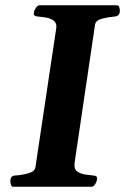

<svg xmlns="http://www.w3.org/2000/svg" viewBox="-20 -713 478 733"><path d="M19.5 -20.5Q19.5 -30.3 23.4 -36.4Q27.3 -42.5 38.1 -43Q62 -44.4 87.4 -51.3Q112.8 -58.1 115.2 -74.2L194.3 -602.5Q195.3 -607.4 195.3 -610.8Q195.3 -627.9 183.1 -635.7Q170.9 -643.6 154.3 -646.2Q137.7 -648.9 124 -649.9Q108.9 -651.4 108.9 -660.2Q108.9 -661.6 109.4 -663.8Q109.9 -666 109.9 -668Q110.8 -673.3 117.2 -683.1Q123.5 -692.9 131.8 -692.9H425.8Q433.1 -692.9 435.5 -685.1Q438 -677.2 437.5 -671.4Q437 -651.4 418 -649.9Q393.1 -647.9 369.1 -641.6Q345.2 -635.3 342.8 -618.7L264.6 -90.3Q264.2 -84.5 264.2 -82Q264.2 -64.9 276.4 -57.1Q288.6 -49.3 305.2 -46.9Q321.8 -44.4 335.4 -43Q343.3 -42.5 346.9 -40.3Q350.6 -38.1 350.6 -31.7Q350.6 -29.8 349.6 -24.9Q349.1 -19.5 343.3 -9.8Q337.4 0 329.1 0H31.2Q24.4 0 22 -7.1Q19.5 -14.2 19.5 -20.5Z"/></svg>

Font: Gelasio SemiBold
Style: Italic
Weight: 600
Italic angle: -8.5°
Designer: Eben Sorkin
Foundry: Eben Sorkin
Version: Version 1.008